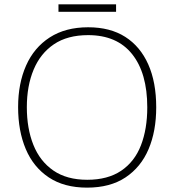

<svg xmlns="http://www.w3.org/2000/svg" viewBox="-20 -850 799 880"><path d="M379 10Q274 10 203.5 -37Q133 -84 98 -167Q63 -250 63 -359Q63 -467 99.5 -549.5Q136 -632 208 -678.5Q280 -725 384 -725Q485 -725 554 -681Q623 -637 659.5 -555Q696 -473 696 -358Q696 -249 661 -166.5Q626 -84 555.5 -37Q485 10 379 10ZM380 -26Q474 -26 535.5 -67.5Q597 -109 626 -184Q655 -259 655 -358Q655 -515 585.5 -602Q516 -689 384 -689Q289 -689 227 -647Q165 -605 134 -530.5Q103 -456 103 -359Q103 -261 133 -186Q163 -111 224.5 -68.5Q286 -26 380 -26ZM512 -830V-796H248V-830Z"/></svg>

Font: Noto Sans Symbols ExtraLight
Style: Regular
Weight: 250
Version: Version 2.002